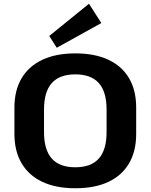

<svg xmlns="http://www.w3.org/2000/svg" viewBox="-20 -995 804 1025"><path d="M382 10Q279 10 206.5 -24Q134 -58 95.5 -123Q57 -188 57 -280V-420Q57 -513 95.5 -577.5Q134 -642 206.5 -676Q279 -710 382 -710Q486 -710 558.5 -676Q631 -642 669 -577.5Q707 -513 707 -420V-280Q707 -188 669 -123Q631 -58 558.5 -24Q486 10 382 10ZM382 -102Q466 -102 507.5 -148.5Q549 -195 549 -290V-410Q549 -505 507.5 -551.5Q466 -598 382 -598Q298 -598 256.5 -551.5Q215 -505 215 -410V-290Q215 -195 256.5 -148.5Q298 -102 382 -102ZM521 -872 283 -740 243 -803 455 -975Z"/></svg>

Font: Pathway Extreme
Style: Bold
Weight: 700
Designer: Eduardo Rodriguez Tunni
Foundry: Eduardo Rodriguez Tunni
Version: Version 1.001;gftools[0.9.26]